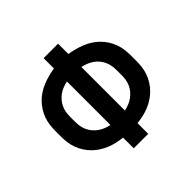

<svg xmlns="http://www.w3.org/2000/svg" viewBox="-178 -921 1107 1107"><g transform="rotate(-45 375.0 -367.5)"><path d="M316 0V-87Q291 -90 266 -95.5Q241 -101 218 -110.5Q195 -120 174 -133.5Q153 -147 135 -165Q117 -183 103.5 -204.5Q90 -226 81.5 -249.5Q73 -273 70 -298Q67 -323 67 -348V-387Q67 -412 70 -437Q73 -462 81.5 -485.5Q90 -509 103.5 -530.5Q117 -552 135 -570Q153 -588 174 -601.5Q195 -615 218.5 -624.5Q242 -634 266.5 -640.5Q291 -647 316 -651V-735H434V-651Q459 -647 483.5 -640.5Q508 -634 531.5 -624.5Q555 -615 576 -601.5Q597 -588 615 -570Q633 -552 646.5 -530.5Q660 -509 668.5 -485.5Q677 -462 680 -437Q683 -412 683 -387V-348Q683 -323 680 -298Q677 -273 668.5 -249.5Q660 -226 646.5 -204.5Q633 -183 615 -165Q597 -147 576 -133.5Q555 -120 532 -110.5Q509 -101 484 -95.5Q459 -90 434 -87V0ZM316 -190V-545Q297 -541 279.5 -534Q262 -527 247 -516.5Q232 -506 219.5 -491.5Q207 -477 199 -460Q191 -443 188 -424.5Q185 -406 185 -387V-348Q185 -329 188 -310.5Q191 -292 199 -275Q207 -258 219.5 -243.5Q232 -229 247 -218.5Q262 -208 279.5 -201Q297 -194 316 -190ZM434 -190Q453 -194 470.5 -201Q488 -208 503 -218.5Q518 -229 530.5 -243.5Q543 -258 551 -275Q559 -292 562 -310.5Q565 -329 565 -348V-387Q565 -406 562 -424.5Q559 -443 551 -460Q543 -477 531 -491.5Q519 -506 503.5 -516.5Q488 -527 470.5 -534Q453 -541 434 -545Z"/></g></svg>

Font: Zed Sans Extended
Style: Bold
Weight: 700
Width: 7
Designer: Belleve Invis
Foundry: Belleve Invis
Version: Version 1.0.0; ttfautohint (v1.8.4)